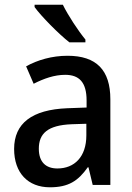

<svg xmlns="http://www.w3.org/2000/svg" viewBox="-20 -786 561 816"><path d="M247 -766H127V-756C154 -718 230 -641 275 -606H343V-618C313 -654 269 -721 247 -766ZM267 -549C201 -549 139 -531 91 -504L123 -430C166 -452 211 -468 257 -468C316 -468 348 -437 348 -359V-329L266 -326C116 -320 40 -262 40 -153C40 -51 99 10 192 10C271 10 312 -17 353 -75H356L374 0H449V-364C449 -488 390 -549 267 -549ZM285 -258 347 -260V-211C347 -119 296 -70 224 -70C176 -70 145 -96 145 -154C145 -218 182 -254 285 -258Z"/></svg>

Font: Noto Sans Myanmar SemiCondensed Medium
Style: Regular
Weight: 500
Width: 4
Designer: Monotype Design Team
Foundry: Monotype Imaging Inc.
Version: Version 2.107